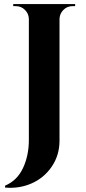

<svg xmlns="http://www.w3.org/2000/svg" viewBox="-20 -720 424 942"><path d="M44.9 -700.2H348.6V-689.9H335.9Q309.6 -689.9 291.3 -671.6Q272.9 -653.3 272 -627.4V-30.3Q272 41.5 234.1 97.2Q196.3 152.8 135.3 179.7Q74.2 206.5 4.9 200.2V190.9Q64.5 165.5 93 104.2Q121.6 43 121.6 -33.2V-627Q121.1 -652.8 102.5 -671.4Q84 -689.9 57.6 -689.9H44.9Z"/></svg>

Font: Cinzel Decorative Bold
Style: Regular
Weight: 700
Designer: Natanael Gama
Version: Version 1.001;PS 001.001;hotconv 1.0.56;makeotf.lib2.0.21325